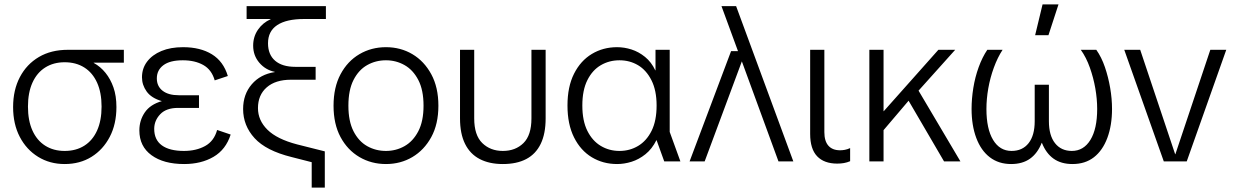

<svg xmlns="http://www.w3.org/2000/svg" viewBox="-20 -739 5648 879"><path d="M276 12Q208 12 154.5 -21Q101 -54 70.5 -112.5Q40 -171 40 -249Q40 -327 71 -386Q102 -445 158 -478Q214 -511 291 -511H547V-452H409V-451Q440 -434 463 -405.5Q486 -377 499.5 -338.5Q513 -300 513 -249Q513 -171 482.5 -112.5Q452 -54 399 -21Q346 12 276 12ZM276 -48Q328 -48 366 -72Q404 -96 424.5 -141.5Q445 -187 445 -251Q445 -315 424.5 -360.5Q404 -406 366 -430Q328 -454 276 -454Q225 -454 187 -430Q149 -406 128.5 -360.5Q108 -315 108 -251Q108 -187 128.5 -141.5Q149 -96 187 -72Q225 -48 276 -48Z M823 12Q729 12 673.5 -28.5Q618 -69 618 -142Q618 -188 643 -224.5Q668 -261 721 -276Q673 -290 651.5 -320Q630 -350 630 -385Q630 -426 653.5 -457Q677 -488 719 -505.5Q761 -523 818 -523Q897 -523 950 -490.5Q1003 -458 1023 -391L963 -371Q949 -420 910.5 -441.5Q872 -463 817 -463Q758 -463 728 -440.5Q698 -418 698 -380Q698 -344 724.5 -323.5Q751 -303 798 -303H891V-245H795Q741 -245 713.5 -216Q686 -187 686 -149Q686 -99 721 -73.5Q756 -48 822 -48Q878 -48 919 -70.5Q960 -93 974 -144L1036 -123Q1014 -54 957.5 -21Q901 12 823 12Z M1407 120V-45L1452 15L1315 -20Q1198 -49 1145.5 -106.5Q1093 -164 1093 -240Q1093 -307 1132.5 -353Q1172 -399 1238 -409V-410Q1195 -419 1167 -452Q1139 -485 1139 -530Q1139 -571 1161 -603Q1183 -635 1219 -651V-652H1109V-711H1472V-652H1372Q1291 -652 1249 -624Q1207 -596 1207 -541Q1207 -489 1239.5 -461Q1272 -433 1332 -433H1425V-374H1312Q1241 -374 1201 -339Q1161 -304 1161 -244Q1161 -188 1204.5 -145Q1248 -102 1340 -78L1467 -46V120Z M1747 12Q1680 12 1625.5 -20Q1571 -52 1539 -111.5Q1507 -171 1507 -255Q1507 -339 1539 -399Q1571 -459 1625.5 -491Q1680 -523 1747 -523Q1814 -523 1868 -491Q1922 -459 1954.5 -399Q1987 -339 1987 -255Q1987 -171 1954.5 -111.5Q1922 -52 1868 -20Q1814 12 1747 12ZM1747 -48Q1793 -48 1832 -70Q1871 -92 1895 -138Q1919 -184 1919 -255Q1919 -327 1895 -373Q1871 -419 1832 -441Q1793 -463 1747 -463Q1700 -463 1661 -441Q1622 -419 1598.5 -373Q1575 -327 1575 -255Q1575 -184 1598.5 -138Q1622 -92 1661 -70Q1700 -48 1747 -48Z M2282 12Q2220 12 2176 -11Q2132 -34 2109 -80.5Q2086 -127 2086 -197V-511H2151V-197Q2151 -120 2188 -84Q2225 -48 2282 -48Q2340 -48 2376.5 -84Q2413 -120 2413 -197V-511H2478V-197Q2478 -127 2455.5 -80.5Q2433 -34 2389.5 -11Q2346 12 2282 12Z M2805 12Q2741 12 2689.5 -19Q2638 -50 2608 -110Q2578 -170 2578 -256Q2578 -342 2608 -401.5Q2638 -461 2689.5 -492Q2741 -523 2805 -523Q2838 -523 2871 -512.5Q2904 -502 2933 -478.5Q2962 -455 2980 -417H2981V-511H3046V-135L3095 0H3021L2986 -97H2985Q2965 -57 2935 -33Q2905 -9 2871.5 1.5Q2838 12 2805 12ZM2816 -48Q2863 -48 2901.5 -71Q2940 -94 2963 -140Q2986 -186 2986 -256Q2986 -325 2962.5 -371.5Q2939 -418 2901 -440.5Q2863 -463 2816 -463Q2769 -463 2730.5 -440.5Q2692 -418 2669 -372Q2646 -326 2646 -256Q2646 -186 2669 -140Q2692 -94 2730.5 -71Q2769 -48 2816 -48Z M3544 0 3369 -478 3363 -493 3283 -711H3350L3612 0ZM3137 0 3327 -505H3399L3395 -468H3380L3206 0Z M3813 10Q3753 10 3721 -23.5Q3689 -57 3689 -126V-511H3754V-134Q3754 -93 3772.5 -72Q3791 -51 3826 -51Q3836 -51 3847.5 -53Q3859 -55 3872 -61V-1Q3858 5 3843.5 7.5Q3829 10 3813 10Z M3990 -102V-230H4026L4276 -511H4353L4170 -307L4155 -296ZM3960 0V-511H4025V0ZM4302 0 4125 -303 4171 -348 4377 0Z M4609 12Q4552 12 4511.5 -19Q4471 -50 4449.5 -107.5Q4428 -165 4428 -240Q4428 -287 4436 -336.5Q4444 -386 4460.5 -431.5Q4477 -477 4500 -511H4570Q4547 -476 4530 -429.5Q4513 -383 4504.5 -334.5Q4496 -286 4496 -240Q4496 -149 4526.5 -98.5Q4557 -48 4611 -48Q4661 -48 4689 -83.5Q4717 -119 4717 -184V-351H4782V-184Q4782 -119 4810 -83.5Q4838 -48 4887 -48Q4941 -48 4972 -98.5Q5003 -149 5003 -240Q5003 -286 4994.5 -334.5Q4986 -383 4969.5 -429.5Q4953 -476 4928 -511H4999Q5023 -477 5038.5 -431.5Q5054 -386 5062.5 -336.5Q5071 -287 5071 -240Q5071 -165 5049.5 -107.5Q5028 -50 4988 -19Q4948 12 4890 12Q4838 12 4803.5 -12.5Q4769 -37 4750 -85H4749Q4730 -37 4695.5 -12.5Q4661 12 4609 12ZM4719 -578 4753 -719H4826L4780 -578Z M5308 0 5127 -511H5200L5360 -33H5361L5521 -511H5594L5413 0Z"/></svg>

Font: TikTok Sans 24pt Light
Style: Regular
Weight: 300
Version: Version 4.000